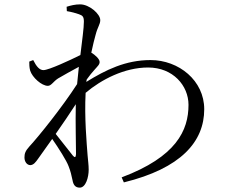

<svg xmlns="http://www.w3.org/2000/svg" viewBox="-20 -811 1040 879"><path d="M246 -452C272 -467 307 -487 341 -505L333 -426C264 -319 155 -184 115 -141C96 -120 92 -108 92 -90C92 -70 104 -55 119 -55C134 -56 143 -68 155 -85L219 -175C249 -132 285 -75 294 -50C303 -27 307 -10 312 14C316 37 326 48 345 48C373 48 386 0 386 -34C386 -56 383 -74 381 -100C377 -154 366 -273 372 -386C444 -447 550 -502 658 -502C772 -502 843 -419 843 -331C843 -214 787 -93 537 1L547 24C808 -40 915 -162 915 -311C915 -442 799 -536 669 -536C555 -536 464 -491 375 -436L377 -447C389 -464 402 -480 413 -492C426 -507 437 -516 436 -528C436 -541 415 -560 398 -570C405 -605 413 -634 417 -649C427 -689 439 -699 439 -719C439 -747 389 -791 347 -791C324 -791 304 -786 285 -780L286 -760C309 -756 327 -751 341 -746C358 -740 364 -735 364 -712C364 -682 356 -627 348 -559C302 -536 203 -490 179 -490C161 -490 147 -506 132 -536L114 -529C114 -517 114 -503 118 -488C128 -456 171 -418 199 -418C215 -418 224 -438 246 -452ZM327 -334C325 -244 328 -154 328 -105C327 -89 322 -89 314 -98L235 -198C267 -244 300 -292 327 -334Z"/></svg>

Font: Harano Aji Mincho CN
Style: Regular
Weight: 400
Foundry: Masamichi Hosoda
Version: HaranoAjiMinchoCN-Regular version 20230610;ttx 4.39.4